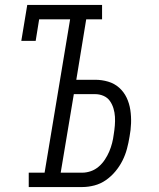

<svg xmlns="http://www.w3.org/2000/svg" viewBox="-20 -755 640 775"><path d="M96 0V-58H160L263 -677H138L124 -590H66L90 -735H392V-677H328L288 -433H364Q391 -433 416.5 -425.5Q442 -418 461 -401Q480 -384 491 -361Q502 -338 506 -311.5Q510 -285 509 -257.5Q508 -230 503 -204Q499 -179 492.5 -154.5Q486 -130 474.5 -107Q463 -84 446 -63.5Q429 -43 407.5 -28Q386 -13 361 -6.5Q336 0 312 0ZM225 -58H312Q329 -58 346.5 -64Q364 -70 378.5 -82.5Q393 -95 403.5 -111Q414 -127 421 -143.5Q428 -160 432.5 -177.5Q437 -195 439 -212Q442 -230 443.5 -248Q445 -266 444 -283.5Q443 -301 438 -317.5Q433 -334 423.5 -347.5Q414 -361 398 -368Q382 -375 364 -375H278Z"/></svg>

Font: Iosevka Slab Light Extended
Style: Italic
Weight: 300
Width: 7
Italic angle: -9°
Monospace: yes
Designer: Belleve Invis
Foundry: Belleve Invis
Version: Version 11.1.0; ttfautohint (v1.8.3)